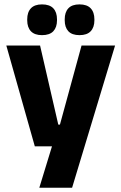

<svg xmlns="http://www.w3.org/2000/svg" viewBox="-20 -704 566 896"><path d="M252 -122.5H332L250 -87L360.5 -491.5H517L316.5 172H163.5L240 -78L312 -21H142.5L9.5 -491.5H167ZM176 -540Q141.5 -540 124.2 -558.2Q107 -576.5 107 -609.5V-613.5Q107 -647 124.2 -665.2Q141.5 -683.5 176 -683.5Q211.5 -683.5 228.8 -665.2Q246 -647 246 -613.5V-609.5Q246 -576.5 228.8 -558.2Q211.5 -540 176 -540ZM351 -540Q316 -540 299 -558.2Q282 -576.5 282 -609.5V-613.5Q282 -647 299 -665.2Q316 -683.5 351 -683.5Q386 -683.5 403.2 -665.2Q420.5 -647 420.5 -613.5V-609.5Q420.5 -576.5 403.2 -558.2Q386 -540 351 -540Z"/></svg>

Font: Anek Malayalam
Style: Bold
Weight: 700
Version: Version 1.003